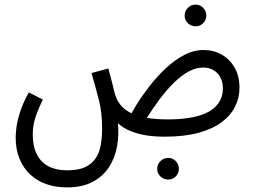

<svg xmlns="http://www.w3.org/2000/svg" viewBox="-20 -581 1097 833"><path d="M271 232Q222 232 181.5 218Q141 204 111 176Q81 148 64.5 107.5Q48 67 48 15Q48 -2 51.5 -29.5Q55 -57 67 -95Q79 -133 105 -180L166 -149Q151 -118 141 -92.5Q131 -67 126.5 -44.5Q122 -22 122 2Q122 53 139.5 88Q157 123 190.5 140.5Q224 158 271 158Q319 158 348.5 144.5Q378 131 394.5 106.5Q411 82 417 49Q423 16 423 -22Q423 -93 409 -147.5Q395 -202 377 -264L450 -284Q461 -245 466.5 -222Q472 -199 475.5 -185Q479 -171 483 -160Q491 -139 506.5 -121.5Q522 -104 548.5 -90.5Q575 -77 614.5 -70Q654 -63 709 -63Q755 -63 793 -68.5Q831 -74 859.5 -84.5Q888 -95 907.5 -111.5Q927 -128 937 -149.5Q947 -171 947 -198Q947 -223 937 -243.5Q927 -264 907.5 -276Q888 -288 861 -288Q830 -288 798 -270.5Q766 -253 734 -221.5Q702 -190 671.5 -149Q641 -108 611 -60L537 -63Q550 -91 574 -129.5Q598 -168 630 -209Q662 -250 699.5 -285Q737 -320 778.5 -342Q820 -364 863 -364Q907 -364 942 -344Q977 -324 998 -287.5Q1019 -251 1019 -200Q1019 -156 999.5 -117.5Q980 -79 940.5 -50Q901 -21 840 -4.5Q779 12 695 12Q632 12 588 1Q544 -10 516.5 -27.5Q489 -45 475 -64Q461 -83 458 -99L491 -52Q497 2 488 53Q479 104 453 144Q427 184 382 208Q337 232 271 232ZM829 -467Q809 -467 795 -480.5Q781 -494 781 -513Q781 -533 795 -547Q809 -561 829 -561Q848 -561 861.5 -547Q875 -533 875 -514Q875 -494 861.5 -480.5Q848 -467 829 -467ZM710 198Q690 198 676 184.5Q662 171 662 152Q662 132 676 118Q690 104 710 104Q729 104 742.5 118Q756 132 756 151Q756 171 742.5 184.5Q729 198 710 198Z"/></svg>

Font: Noto Sans Arabic ExtraCondensed
Style: Regular
Weight: 400
Width: 2
Designer: Monotype Design Team, Nadine Chahine, Nizar Qandah and Khaled Hosny
Foundry: Monotype Imaging Inc.
Version: Version 2.012